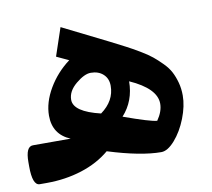

<svg xmlns="http://www.w3.org/2000/svg" viewBox="-95 -623 770 698"><g transform="rotate(-10 290.0 -274.5)"><path d="M313.5 -307.6Q313.5 -334.5 295.9 -350.6Q278.3 -366.7 250 -366.7Q226.6 -366.7 194.8 -340.3Q163.1 -314 163.1 -282.2Q163.1 -237.8 261.7 -214.4Q313.5 -252 313.5 -307.6ZM382.3 -312Q381.8 -239.3 336.4 -189.5Q432.6 -154.8 458 -152.8Q479.5 -183.6 479.5 -212.4Q479.5 -268.6 382.3 -312ZM453.1 -38.1Q377.9 -38.1 257.8 -75.7Q213.9 -38.6 153.1 -19.3Q92.3 0 23.4 0H-2.4Q-29.3 0 -29.3 -70.3V-86.4Q-29.3 -143.6 -2.4 -143.6H136.7Q73.7 -169.9 73.7 -239.3Q73.7 -288.1 103.5 -338.9Q133.3 -389.6 181.2 -425.3L136.2 -446.3L170.9 -549.3L338.4 -465.8Q372.1 -448.7 393.1 -437.7Q414.1 -426.8 440.9 -410.9Q467.8 -395 483.9 -381.8Q500 -368.7 517.3 -351.1Q534.7 -333.5 543.9 -315.7Q553.2 -297.9 559.3 -275.4Q565.4 -252.9 565.4 -227.5Q565.4 -189 547.9 -144Q530.3 -99.1 503.4 -68.6Q476.6 -38.1 453.1 -38.1Z"/></g></svg>

Font: Sahel SemiBold WOL
Style: SemiBold-WOL
Weight: 600
Foundry: Saber Rastikerdar (saber.rastikerdar@gmail.com)
Version: Version 3.4.0